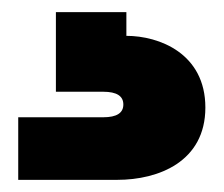

<svg xmlns="http://www.w3.org/2000/svg" viewBox="-20 -27 368 316"><path d="M188 -7H72V124H150C172 124 183 131 183 145C183 159 172 166 150 166H10V269H173C241 269 318 239 318 150C318 61 242 32 188 32Z"/></svg>

Font: SVN-Poppins ExtraBold
Style: Regular
Weight: 800
Designer: Ninad Kale (Devanagari), Jonny Pinhorn (Latin)
Foundry: Indian Type Foundry
Version: Version 3.002 2017; ttfautohint (v1.8.3)